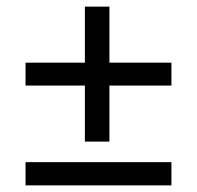

<svg xmlns="http://www.w3.org/2000/svg" viewBox="-20 -589 593 579"><path d="M497 -331H310V-162H236V-331H57V-400H236V-569H310V-400H497ZM497 -30H57V-100H497Z"/></svg>

Font: Hind Guntur
Style: Regular
Weight: 400
Designer: Manushi Parikh, Hitesh Malaviya
Foundry: Indian Type Foundry
Version: Version 1.002;PS 1.0;hotconv 1.0.86;makeotf.lib2.5.63406; tt